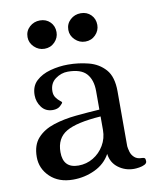

<svg xmlns="http://www.w3.org/2000/svg" viewBox="-78 -729 658 802"><g transform="rotate(-10 250.5 -327.5)"><path d="M168 12Q107 12 70.5 -23Q34 -58 34 -107Q34 -158 60.5 -187Q87 -216 130.5 -230Q174 -244 225.5 -249Q277 -254 326 -257V-336Q326 -383 302.5 -409.5Q279 -436 223 -436Q195 -436 170.5 -418Q146 -400 146 -366Q146 -350 154 -339Q162 -328 170 -322Q178 -316 178 -314Q178 -310 166.5 -299.5Q155 -289 135 -289Q104 -289 87 -312Q70 -335 70 -363Q70 -401 93.5 -423Q117 -445 154 -455Q191 -465 229 -465Q274 -465 316.5 -454Q359 -443 386.5 -412Q414 -381 414 -319V-86Q415 -76 419 -62Q423 -48 434.5 -37.5Q446 -27 466 -27Q473 -27 477 -24.5Q481 -22 481 -11Q481 -2 471 3Q461 8 448 10Q435 12 426 12Q389 12 360 -9.5Q331 -31 326 -69Q304 -29 260.5 -8.5Q217 12 168 12ZM200 -42Q234 -42 262.5 -59Q291 -76 308.5 -105.5Q326 -135 326 -171V-228Q223 -221 179 -195Q135 -169 135 -110Q135 -42 200 -42ZM318 -547Q293 -547 274.5 -565Q256 -583 256 -607Q256 -633 274.5 -650Q293 -667 319 -667Q345 -667 362 -650Q379 -633 379 -607Q379 -583 361.5 -565Q344 -547 318 -547ZM145 -547Q120 -547 101.5 -565Q83 -583 83 -607Q83 -633 101.5 -650Q120 -667 146 -667Q172 -667 189 -650Q206 -633 206 -607Q206 -583 188.5 -565Q171 -547 145 -547Z"/></g></svg>

Font: Alice
Style: Regular
Weight: 400
Designer: Ksenia Yerulevich
Foundry: Cyreal (http://www.cyreal.org/)
Version: Version 2.003; ttfautohint (v1.8.3)